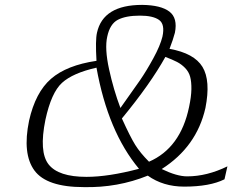

<svg xmlns="http://www.w3.org/2000/svg" viewBox="-20 -748 951 786"><path d="M562 -728Q639 -727 673.5 -700.5Q708 -674 696 -614Q689 -587 674 -548Q775 -530 809 -474Q843 -418 821 -306Q785 -147 642 -56Q704 -26 746 -26Q827 -26 911 -67L899 -14Q839 16 734 16Q648 16 585 -29Q462 21 323 18Q171 18 121 -50Q71 -118 99 -254Q125 -370 189 -425.5Q253 -481 375 -499Q370 -584 377 -614Q402 -728 562 -728ZM375 -471Q278 -449 234 -409Q190 -369 166 -258Q139 -126 179 -75Q219 -24 334 -24Q424 -24 549 -57Q422 -209 375 -471ZM657 -515Q596 -405 479 -263Q513 -188 533.5 -155Q554 -122 590 -86Q719 -142 754 -310Q763 -352 763.5 -382.5Q764 -413 758.5 -433.5Q753 -454 738 -469.5Q723 -485 704.5 -494.5Q686 -504 657 -515ZM645 -598Q656 -649 631 -666.5Q606 -684 553 -684Q495 -684 462.5 -667Q430 -650 419 -598Q408 -549 426.5 -464.5Q445 -380 473 -306Q528 -383 553.5 -420Q579 -457 607.5 -509Q636 -561 645 -598Z"/></svg>

Font: Afta serif
Style: Italic
Weight: 400
Italic angle: -12°
Designer: parq.ink
Foundry: Oriol Esparraguera Font
Version: Version 1.000